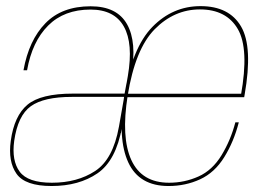

<svg xmlns="http://www.w3.org/2000/svg" viewBox="-20 -618 900 642"><path d="M384.5 -173 419 -369Q438.5 -477 404.8 -537Q371 -597 283 -597Q187 -597 131.8 -540.2Q76.5 -483.5 58.5 -383H70.5Q87.5 -479 141 -532.5Q194.5 -586 282.5 -586Q362.5 -586 394.2 -529.2Q426 -472.5 407.5 -364L376.5 -187.5L374.5 -175ZM152.5 4Q244 4 306 -38.5Q368 -81 388 -193.5H377.5Q358 -85.5 298.2 -46.2Q238.5 -7 153.5 -7Q73 -7 45.8 -44Q18.5 -81 27.5 -147Q39.5 -231.5 83 -262.8Q126.5 -294 220 -294Q292 -294 399.5 -294L401 -305Q299 -305 223.5 -305Q116.5 -305 72 -268Q27.5 -231 16 -147Q6.5 -78 35.2 -37Q64 4 152.5 4ZM543.5 4 545.5 -7Q454 -7 419.2 -82.8Q384.5 -158.5 407 -299Q432 -454 497.2 -520.2Q562.5 -586.5 648.5 -586.5Q737 -586.5 775.2 -520.8Q813.5 -455 785.5 -299L791.5 -304.5H403L401 -293H796.5Q797.5 -298 798 -301.5Q826 -461 786.2 -529.2Q746.5 -597.5 650.5 -597.5Q557.5 -597.5 489.5 -528Q421.5 -458.5 395.5 -299Q372.5 -153.5 409 -74.8Q445.5 4 543.5 4ZM545.5 -7 543.5 4Q600.5 4 649.2 -18.5Q698 -41 730 -92.8Q762 -144.5 778.5 -209H767Q751.5 -149.5 720.8 -99Q690 -48.5 643.5 -27.8Q597 -7 545.5 -7Z"/></svg>

Font: Anybody UltraCondensed Thin Thin
Style: Italic
Weight: 250
Italic angle: -10°
Version: Version 1.111